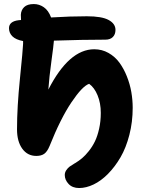

<svg xmlns="http://www.w3.org/2000/svg" viewBox="-20 -758 718 958"><path d="M375 180.2Q341.3 180.2 322.3 159.9Q303.2 139.6 303.2 115.2Q303.2 102.1 311 90.8Q318.8 79.6 327.1 73.5Q335.4 67.4 350.1 58.6Q354 56.2 356 55.2Q374 44.4 389.9 31Q405.8 17.6 423.3 -4.4Q440.9 -26.4 453.6 -52.5Q466.3 -78.6 474.6 -115.7Q482.9 -152.8 482.9 -194.8Q482.9 -243.2 467 -282Q451.2 -320.8 424.8 -339.8Q391.1 -328.6 336.7 -247.8Q282.2 -167 227.1 -28.8Q215.8 -1.5 200.9 9.3Q186 20 161.1 20Q117.2 20 91.1 -16.1Q64.9 -52.2 64.9 -112.8Q64.9 -222.7 79.6 -366.7Q94.2 -510.7 95.2 -539.1V-553.2Q59.6 -559.6 42.2 -576.4Q24.9 -593.3 24.9 -617.2Q24.9 -651.4 73.2 -657.2Q75.2 -657.2 79.1 -657.7Q83 -658.2 85 -658.2Q85 -662.6 84.5 -671.1Q84 -679.7 84 -684.1Q85 -707.5 100.6 -722.7Q116.2 -737.8 148.9 -737.8Q175.8 -737.8 198.7 -721.9Q221.7 -706.1 234.9 -670.9Q331.1 -676.8 413.1 -676.8Q488.3 -676.8 522.2 -658.2Q556.2 -639.6 556.2 -608.9Q556.2 -586.4 543 -573.2Q529.8 -560.1 505.9 -560.1Q391.6 -560.1 249 -555.2Q247.6 -533.2 236.6 -453.4Q225.6 -373.5 221.2 -311Q324.2 -512.2 450.2 -512.2Q488.8 -512.2 521.2 -493.9Q553.7 -475.6 575.7 -445.6Q597.7 -415.5 613 -377Q628.4 -338.4 635.3 -298.6Q642.1 -258.8 642.1 -220.2Q642.1 -149.4 625.5 -85Q608.9 -20.5 581.3 26.9Q553.7 74.2 519 109.4Q484.4 144.5 447 162.4Q409.7 180.2 375 180.2Z"/></svg>

Font: Shantell Sans Irregular Bouncy
Style: Bold
Weight: 700
Designer: Stephen Nixon, Anya Danilova, Shantell Martin
Foundry: Arrow Type
Version: Version 1.006;[9816181b4]